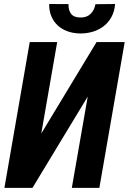

<svg xmlns="http://www.w3.org/2000/svg" viewBox="-20 -916 628 936"><path d="M450.7 -710.9H587.9L464.4 0H330.1L407.7 -445.3L138.2 0H1.5L125 -710.9H258.8L181.2 -265.1ZM541 -896.5Q538.6 -861.8 524.2 -834.7Q509.8 -807.6 486.6 -789.3Q463.4 -771 433.3 -761.7Q403.3 -752.4 369.6 -752.9Q336.9 -753.4 309.3 -763.4Q281.7 -773.4 261.7 -791.7Q241.7 -810.1 230.5 -836.4Q219.2 -862.8 219.7 -896.5L314 -896Q313 -867.2 326.2 -849.1Q339.4 -831.1 371.1 -830.6Q402.8 -830.1 421.4 -848.1Q439.9 -866.2 445.3 -895.5Z"/></svg>

Font: Roboto Mono
Style: Bold Italic
Weight: 700
Designer: Google
Version: Version 2.000985; 2015; ttfautohint (v1.3)